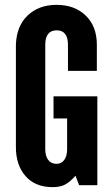

<svg xmlns="http://www.w3.org/2000/svg" viewBox="-20 -763 460 791"><path d="M197 8Q226.5 8 246.5 -1.8Q266.5 -11.5 291 -39L306 0H381V-366H200.5V-275H256.5V-147.5Q256.5 -120.5 244.8 -104.2Q233 -88 212.5 -88Q191 -88 178.8 -104Q166.5 -120 166.5 -147.5V-578.5Q166.5 -638 213.5 -638Q260 -638 260 -578.5V-471H379V-578.5Q379 -655 333 -699Q287 -743 213.5 -743Q139.5 -743 93.8 -699.2Q48 -655.5 45.5 -578.5V-156.5Q45.5 -83 85.2 -37.5Q125 8 197 8Z"/></svg>

Font: League Gothic SemiExpanded
Style: Regular
Weight: 400
Width: 6
Designer: The League of Moveable Type
Version: Version 1.600; ttfautohint (v1.8.3)